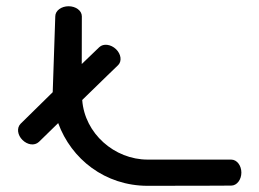

<svg xmlns="http://www.w3.org/2000/svg" viewBox="-20 -601 839 621"><path d="M361.7 -390C375.2 -402.9 371.5 -426.4 355.2 -442C338.9 -457.6 314.6 -461.4 301 -448.3L244.4 -393.9C244.5 -451 244.6 -543.5 244.7 -543.5L244.7 -548.4C244.6 -566.9 224.8 -580.8 201.8 -580.8C178.7 -580.8 158.9 -566.8 158.8 -548.4L150.5 -302.8L46.3 -200.4C33.4 -186.9 36.7 -164 52.7 -148.2C68.4 -132.8 91 -128.4 105.8 -142C105.9 -142.1 131.8 -167.4 168.2 -202.9C210.5 -86.6 319.6 0 457.7 0C619.2 0 727.7 -0.7 727.7 -0.7C746.5 -0.7 760.7 -20.2 760.7 -42.8C760.7 -65.3 746.5 -84.8 727.7 -84.8C727.7 -84.8 569.2 -84.8 457.7 -84.8C350 -84.8 253.8 -169.4 245.9 -277.6C304.2 -334.7 361.7 -390 361.7 -390Z"/></svg>

Font: Hi.
Style: Bold
Weight: 400
Designer: Mew Too, Robert Jablonski
Foundry: Cannot Into Space Fonts
Version: Version 1.996